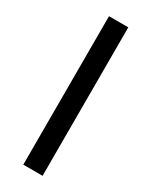

<svg xmlns="http://www.w3.org/2000/svg" viewBox="-186 -742 619 784"><g transform="rotate(30 123.5 -350.0)"><path d="M78 0V-700H169V0Z"/></g></svg>

Font: Bricolage Grotesque 16pt
Style: Regular
Weight: 400
Version: Version 1.001;gftools[0.9.33.dev8+g029e19f]